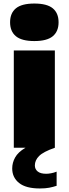

<svg xmlns="http://www.w3.org/2000/svg" viewBox="-20 -835 388 1085"><path d="M58 0V-550H290V0ZM174 -603Q103 -603 70 -630.2Q37 -657.5 37 -709Q37 -761 70 -788Q103 -815 174 -815Q245.5 -815 278.2 -788Q311 -761 311 -709Q311 -657.5 278.2 -630.2Q245.5 -603 174 -603ZM205 230Q126.5 230 87.8 199Q49 168 49 117Q49 84.5 65.5 54.8Q82 25 122.2 1Q162.5 -23 234 -39L290 0Q225 22.5 201 46.5Q177 70.5 177 100Q177 121 193 134Q209 147 241 147Q253 147 268.2 144.2Q283.5 141.5 300 135V215Q280 221.5 258.2 225.8Q236.5 230 205 230Z"/></svg>

Font: Encode Sans Expanded Expanded Black
Style: Regular
Weight: 900
Width: 7
Designer: Multiple Designers
Foundry: Impallari Type
Version: Version 3.000; ttfautohint (v1.8.3) -l 8 -r 50 -G 200 -x 14 